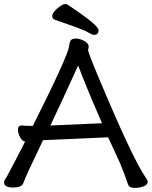

<svg xmlns="http://www.w3.org/2000/svg" viewBox="-27 -906 744 941"><path d="M220 -291 473 -302Q391 -491 356 -585Q278 -413 220 -291ZM633 15Q607 15 601 -1Q582 -57 561 -107L503 -233L345 -226Q199 -219 184 -219Q101 -47 87 -8Q79 13 37 13Q-7 13 -7 -12Q-7 -20 -2.5 -26Q2 -32 6 -39.5Q10 -47 19.5 -65Q29 -83 48.5 -119.5Q68 -156 96 -212H99Q83 -212 72 -232.5Q61 -253 61 -270Q61 -291 79 -291Q98 -289 134 -289Q307 -634 312 -681Q314 -701 320.5 -709Q327 -717 346 -717Q362 -717 383 -707Q404 -697 408 -680L405 -660Q405 -648 458 -522Q624 -127 685 -39Q697 -22 697 -16Q697 0 676.5 7.5Q656 15 633 15ZM433 -735Q426 -735 405.5 -747Q385 -759 337.5 -775.5Q290 -792 240 -810Q229 -815 229 -828Q229 -838 241 -852Q253 -866 268 -876Q283 -886 292 -886Q299 -886 303 -884Q456 -783 456 -758Q456 -735 433 -735Z"/></svg>

Font: ToneOZ-Pinyin-WenKai-Medium
Style: Medium
Weight: 700
Designer: Fontworks Inc.
Foundry: ToneOZ
Version: Version 0.240331